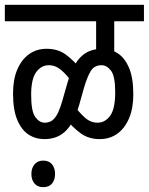

<svg xmlns="http://www.w3.org/2000/svg" viewBox="-20 -642 616 795"><path d="M0 -554V-622H576V-554H453V-402H378V-554ZM286 -292Q258 -331 234 -351.5Q210 -372 182 -372Q151 -372 130 -343.5Q109 -315 109 -250Q109 -181 126 -157.5Q143 -134 165 -134Q186 -134 199 -145.5Q212 -157 221.5 -178Q231 -199 239 -228L259 -298Q271 -340 286.5 -368Q302 -396 320 -411.5Q338 -427 359 -433.5Q380 -440 402 -440Q439 -440 468 -421Q497 -402 514.5 -360.5Q532 -319 532 -251Q532 -194 514.5 -152.5Q497 -111 466 -88.5Q435 -66 392 -66Q347 -66 313.5 -90.5Q280 -115 248 -155L280 -213Q308 -176 331.5 -155Q355 -134 384 -134Q415 -134 436 -162.5Q457 -191 457 -260Q457 -327 439.5 -349.5Q422 -372 401 -372Q370 -372 355.5 -347.5Q341 -323 328 -279L308 -208Q296 -167 281 -139.5Q266 -112 248 -96Q230 -80 209 -73Q188 -66 164 -66Q127 -66 98 -85Q69 -104 51.5 -145.5Q34 -187 34 -255Q34 -313 51.5 -354Q69 -395 100 -417.5Q131 -440 173 -440Q220 -440 252.5 -416Q285 -392 319 -351ZM110 78Q110 54 123 38.5Q136 23 159 23Q183 23 195.5 38.5Q208 54 208 78Q208 103 195.5 118Q183 133 159 133Q136 133 123 118Q110 103 110 78Z"/></svg>

Font: Noto Sans ExtraCondensed
Style: Regular
Weight: 400
Width: 2
Designer: Monotype Design Team
Foundry: Monotype Imaging Inc.
Version: Version 2.013